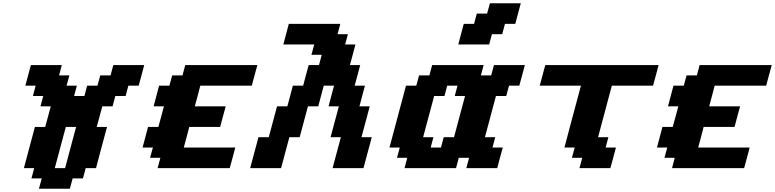

<svg xmlns="http://www.w3.org/2000/svg" viewBox="-20 -1020 4703 1165"><path d="M216.3 125H403.8L420.9 62.5H483.4L500 0H562.5Q573.7 -42 595.9 -125.2Q618.2 -208.5 629.4 -250H566.9Q572.8 -270.5 584 -312.3Q595.2 -354 600.6 -375H663.1L679.7 -437.5H742.2L758.8 -500H821.3Q827.1 -520.5 838.4 -562.3Q849.6 -604 855 -625H667.5L650.9 -562.5H588.4L571.3 -500H508.8L492.2 -437.5H429.7L446.3 -500H383.8L400.9 -562.5H338.4L355 -625H167.5Q161.6 -604 150.4 -562.3Q139.2 -520.5 133.8 -500H196.3L179.7 -437.5H242.2L225.6 -375H288.1Q282.7 -354 271.2 -312.3Q259.8 -270.5 254.4 -250H191.9Q180.7 -208 158.4 -125Q136.2 -42 125 0H187.5L170.9 62.5H233.4ZM375 0H312.5Q323.7 -42 345.9 -125.2Q368.2 -208.5 379.4 -250H441.9Q430.7 -208.5 408.4 -125.2Q386.2 -42 375 0Z M936.5 0H1374Q1379.9 -21 1391.1 -62.5Q1402.3 -104 1407.7 -125H1095.2Q1101.1 -145.5 1112.1 -187.3Q1123 -229 1128.4 -250H1315.9Q1321.3 -270.5 1332.5 -312.3Q1343.8 -354 1349.6 -375H1162.1Q1168 -396 1179 -437.5Q1189.9 -479 1195.3 -500H1507.8Q1513.2 -520.5 1524.4 -562.3Q1535.6 -604 1541.5 -625H1104L1087.4 -562.5H1024.9L1007.8 -500H945.3Q939.9 -479 928.7 -437.5Q917.5 -396 912.1 -375H974.6Q969.2 -354 958 -312.3Q946.8 -270.5 940.9 -250H878.4Q873 -229 861.8 -187.3Q850.6 -145.5 845.2 -125H907.7L890.6 -62.5H953.1Z M1998 0H2185.5L2235.8 -187.5H2173.3L2223.6 -375H2161.1Q2166.5 -395.5 2177.5 -437.3Q2188.5 -479 2194.3 -500H2131.8Q2137.7 -520.5 2148.9 -562.3Q2160.2 -604 2165.5 -625H2103Q2108.9 -645.5 2120.1 -687.5Q2131.3 -729.5 2136.7 -750H2074.2L2090.8 -812.5H2028.3L2044.9 -875H1732.4Q1727.1 -854 1715.8 -812.5Q1704.6 -771 1699.2 -750H1886.7L1869.6 -687.5H1932.1L1915.5 -625H1853Q1847.2 -604 1835.9 -562.3Q1824.7 -520.5 1819.3 -500H1756.8Q1751.5 -479 1740.5 -437.5Q1729.5 -396 1723.6 -375H1661.1L1610.8 -187.5H1548.3L1498 0H1685.5L1735.8 -187.5H1798.3L1848.6 -375H1911.1Q1916.5 -395.5 1927.7 -437.3Q1939 -479 1944.3 -500H2006.8Q2001 -479 1990 -437.3Q1979 -395.5 1973.6 -375H2036.1L1985.8 -187.5H2048.3Z M2809.6 0H2997.1Q3002.4 -21 3013.7 -62.5Q3024.9 -104 3030.8 -125H2968.3L2984.9 -187.5H2922.4Q2933.6 -229 2955.8 -312.5Q2978 -396 2989.3 -437.5H3051.8L3068.4 -500H3130.9Q3136.7 -520.5 3147.9 -562.3Q3159.2 -604 3164.6 -625H2977.1L2960.4 -562.5H2897.9L2914.6 -625H2602.1L2585.4 -562.5H2522.9L2505.9 -500H2443.4Q2426.8 -437.5 2393.3 -312.5Q2359.9 -187.5 2343.3 -125H2405.8L2388.7 -62.5H2451.2L2434.6 0H2747.1L2763.7 -62.5H2826.2ZM2655.8 -125H2593.3L2609.9 -187.5H2547.4Q2558.6 -229 2580.8 -312.3Q2603 -395.5 2614.3 -437.5H2676.8L2693.4 -500H2755.9L2739.3 -437.5H2801.8Q2790.5 -396 2768.3 -312.5Q2746.1 -229 2734.9 -187.5H2672.4ZM2760.7 -750H2948.2L2964.8 -812.5H3027.3L3043.9 -875H3106.4Q3111.8 -896 3123 -937.5Q3134.3 -979 3140.1 -1000H2952.6L2935.5 -937.5H2873L2856.4 -875H2793.9Q2788.1 -854 2777.1 -812.5Q2766.1 -771 2760.7 -750Z M3496.1 0H3683.6Q3689.5 -21 3700.7 -62.5Q3711.9 -104 3717.3 -125H3654.8L3671.4 -187.5H3608.9L3692.4 -500H3942.4Q3948.2 -520.5 3959.5 -562.3Q3970.7 -604 3976.1 -625H3288.6Q3282.7 -604 3271.5 -562.3Q3260.3 -520.5 3254.9 -500H3504.9Q3487.8 -437.5 3454.6 -312.5Q3421.4 -187.5 3404.8 -125H3467.3L3450.2 -62.5H3512.7Z M4057.6 0H4495.1Q4501 -21 4512.2 -62.5Q4523.4 -104 4528.8 -125H4216.3Q4222.2 -145.5 4233.2 -187.3Q4244.1 -229 4249.5 -250H4437Q4442.4 -270.5 4453.6 -312.3Q4464.8 -354 4470.7 -375H4283.2Q4289.1 -396 4300 -437.5Q4311 -479 4316.4 -500H4628.9Q4634.3 -520.5 4645.5 -562.3Q4656.7 -604 4662.6 -625H4225.1L4208.5 -562.5H4146L4128.9 -500H4066.4Q4061 -479 4049.8 -437.5Q4038.6 -396 4033.2 -375H4095.7Q4090.3 -354 4079.1 -312.3Q4067.9 -270.5 4062 -250H3999.5Q3994.1 -229 3982.9 -187.3Q3971.7 -145.5 3966.3 -125H4028.8L4011.7 -62.5H4074.2Z"/></svg>

Font: Faithful 32x
Style: SemiboldOblique
Weight: 400
Foundry: Faithful Resource Pack
Version: Version 1.0; January 27, 2023